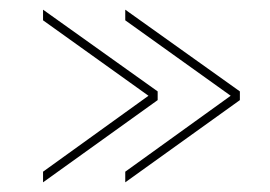

<svg xmlns="http://www.w3.org/2000/svg" viewBox="-20 -457 558 397"><path d="M306 -250 69 -80V-102L287 -259L69 -415V-437L306 -268ZM476 -250 239 -80V-102L457 -259L239 -415V-437L476 -268Z"/></svg>

Font: Raleway-v4020 Thin
Style: Regular
Weight: 250
Designer: Matt McInerney, Pablo Impallari, Rodrigo Fuenzalida
Foundry: Matt McInerney, Pablo Impallari, Rodrigo Fuenzalida
Version: Version 4.020;PS 004.020;hotconv 1.0.88;makeotf.lib2.5.64775